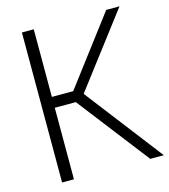

<svg xmlns="http://www.w3.org/2000/svg" viewBox="-110 -828 806 915"><g transform="rotate(-15 292.5 -370.0)"><path d="M518 0 225.5 -378.5 499 -740H564.5L284.5 -372L285 -390L585 0ZM83 0V-740H141.5V0ZM130.5 -353V-406.5H254.5V-353Z"/></g></svg>

Font: Encode Sans SemiCondensed Light
Style: Regular
Weight: 300
Width: 4
Designer: Multiple Designers
Foundry: Impallari Type
Version: Version 3.002